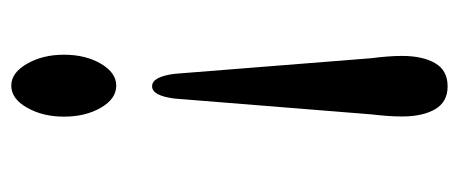

<svg xmlns="http://www.w3.org/2000/svg" viewBox="-251 -375 794 332"><g transform="rotate(-90 146.0 -209.0)"><path d="M162.8 168Q135.8 168 123.2 146.5Q110.6 125 110.6 89Q110.6 66 114.2 36.5L141.5 -303.5Q146.3 -343 162.8 -343Q179.6 -343 184.4 -303.5L211.4 36.5Q215.3 66 215.3 89Q215.3 125 202.7 146.5Q190.1 168 162.8 168ZM164 -586.5Q186.2 -586.5 201.8 -559.2Q217.4 -532 217.4 -495.5Q217.4 -458 201.8 -431.5Q186.2 -405 164 -405Q141.2 -405 125.8 -431.5Q110.3 -458 110.3 -495.5Q110.3 -532 125.8 -559.2Q141.2 -586.5 164 -586.5Z"/></g></svg>

Font: Fraunces 9pt S050 SemiBold
Style: Regular
Weight: 600
Version: Version 1.000; ttfautohint (v1.8.3)